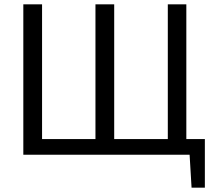

<svg xmlns="http://www.w3.org/2000/svg" viewBox="-20 -710 992 881"><path d="M920 -72V151H859L850 0H87V-690H173V-72H418V-690H504V-72H750V-690H835V-72Z"/></svg>

Font: Exo 2
Style: Regular
Weight: 400
Designer: Natanael Gama
Version: Version 1.001;PS 001.001;hotconv 1.0.70;makeotf.lib2.5.58329